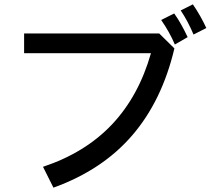

<svg xmlns="http://www.w3.org/2000/svg" viewBox="-20 -780 1002 884"><path d="M812 -732 868 -760Q903 -709 930 -651L871 -621Q846 -681 812 -732ZM722 -688 782 -718Q813 -675 844 -609L785 -575Q761 -632 722 -688ZM226 84 178 -12Q373 -77 496 -207.5Q619 -338 675 -535H91V-626H713L783 -557Q726 -316 588.5 -156.5Q451 3 226 84Z"/></svg>

Font: Gmarket Sans TTF Medium
Style: Regular
Weight: 500
Designer: Creative Director : Sungho Lee; Art Director : Kiwoong Choi; Project Manager : Sori Yang, Jongwook Yoon; Font Designer :
Foundry: Sandoll Inc.
Version: Version 1.000;hotconv 1.0.109;makeotfexe 2.5.65596